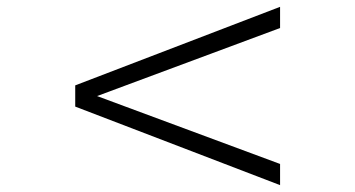

<svg xmlns="http://www.w3.org/2000/svg" viewBox="-20 -581 1040 562"><path d="M200.2 -269V-331.1L799.8 -561V-499L264.2 -299.8L799.8 -101.1V-39.1Z"/></svg>

Font: Charis SIL Phon
Style: Regular
Weight: 400
Foundry: SIL International
Version: Version 5.000